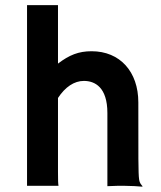

<svg xmlns="http://www.w3.org/2000/svg" viewBox="-20 -718 623 742"><path d="M84.5 0H206.1C204.6 -8.3 204.1 -21.5 204.1 -54.7V-339.4C231.9 -381.8 266.6 -405.3 304.2 -405.3C346.7 -405.3 395 -380.9 395 -281.2V1.5C429.7 -0.5 452.1 0 458 0C484.9 0 515.1 2 529.8 3.4L530.8 1.5C526.9 -3.4 520 -8.3 517.6 -24.9C514.2 -48.8 514.6 -111.8 514.6 -322.3C514.6 -440.9 443.8 -520 334 -520C283.7 -520 247.6 -505.4 204.1 -472.2V-698.2H84.5Z"/></svg>

Font: HammersmithOne
Style: Regular
Weight: 400
Designer: Nicole Fally
Foundry: Nicole Fally
Version: Version 1.003